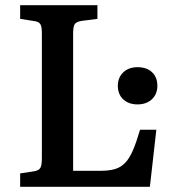

<svg xmlns="http://www.w3.org/2000/svg" viewBox="-20 -723 677 743"><path d="M58 0V-52L111 -60Q130 -63 136 -73Q142 -83 142 -111V-595Q142 -621 135.5 -630.5Q129 -640 109 -642L58 -650V-703H357V-650L295 -642Q276 -639 269.5 -630Q263 -621 263 -595V-62H368Q401 -62 424 -68.5Q447 -75 464 -92.5Q481 -110 494.5 -141.5Q508 -173 522 -221H585L560 0ZM512 -319Q478 -319 457 -338.5Q436 -358 436 -391Q436 -423 457 -443Q478 -463 512 -463Q548 -463 568.5 -443.5Q589 -424 589 -391Q589 -359 568 -339Q547 -319 512 -319Z"/></svg>

Font: Literata 18pt Medium
Style: Regular
Weight: 500
Designer: Latin by Veronika Burian and Jose Scaglione. Greek by Irene Vlachou. Cyrillic by Vera Evstafieva.
Foundry: TypeTogether
Version: Version 3.103;gftools[0.9.29]